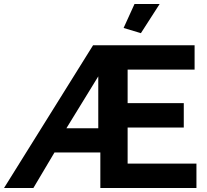

<svg xmlns="http://www.w3.org/2000/svg" viewBox="-45 -935 1031 955"><path d="M655.8 -770 569.8 -795.9 624 -915H749ZM418 -710H922.9V-588.9H589.8V-421.9H869.1V-300.8H589.8V-121.1H932.1V0H454.1V-176.8H226.1L121.1 0H-24.9ZM443.8 -296.9V-555.2L285.2 -296.9Z"/></svg>

Font: Rawline
Style: Bold
Weight: 700
Designer: Matt McInerney, Pablo Impallari, Rodrigo Fuenzalida
Foundry: Matt McInerney, Pablo Impallari, Rodrigo Fuenzalida
Version: Version 4.020;PS 004.020;hotconv 1.0.88;makeotf.lib2.5.64775